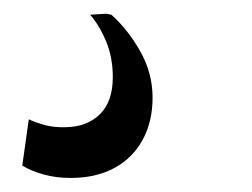

<svg xmlns="http://www.w3.org/2000/svg" viewBox="-20 -43 368 280"><path d="M83 216.5Q61 216.5 42.8 211.2Q24.5 206 12.5 198.5L22 131Q32.5 136 45.8 139.5Q59 143 76 142.5Q107 142 125.8 123.5Q144.5 105 144.5 69.5Q144.5 41.5 135.2 18.5Q126 -4.5 111.5 -21.5L135 -23L142.5 -21.5Q166.5 0 184.5 31.8Q202.5 63.5 202.5 99.5Q202.5 134.5 188 161Q173.5 187.5 146.8 202Q120 216.5 83 216.5Z"/></svg>

Font: Merriweather 120pt Medium
Style: Italic
Weight: 500
Italic angle: -7.8°
Version: Version 2.101